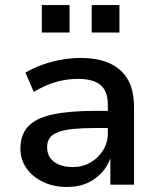

<svg xmlns="http://www.w3.org/2000/svg" viewBox="-20 -733 631 762"><path d="M246 9Q193 9 151 -11Q109 -31 85 -65.5Q61 -100 61 -143Q61 -198 91.5 -231Q122 -264 188 -278.5Q254 -293 359 -293H424V-225H364Q310 -225 273 -221.5Q236 -218 212.5 -209.5Q189 -201 178 -186.5Q167 -172 167 -149Q167 -111 195 -90.5Q223 -70 269 -70Q308 -70 339 -88Q370 -106 389 -136.5Q408 -167 408 -204V-317Q408 -372 378.5 -396Q349 -420 289 -420Q246 -420 203 -408Q160 -396 114 -368L81 -445Q112 -463 148 -476Q184 -489 223 -496Q262 -503 300 -503Q367 -503 414.5 -482Q462 -461 487 -418Q512 -375 512 -305V0H418V-107H419Q407 -73 383 -47Q359 -21 325 -6Q291 9 246 9ZM344 -604V-713H454V-604ZM146 -604V-713H256V-604Z"/></svg>

Font: Nunito Sans 9pt SemiBold
Style: Regular
Weight: 600
Version: Version 3.101;gftools[0.9.27]